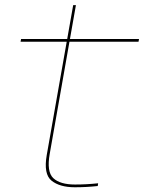

<svg xmlns="http://www.w3.org/2000/svg" viewBox="-20 -746 592 770"><path d="M280 5Q220 5 187 -21.2Q154 -47.5 167.5 -124.5L247.5 -578.5H62.5L64.5 -589.5H249.5L273.5 -725.5H284.5L260.5 -589.5H537.5L535.5 -578.5H258.5L179.5 -129.5Q166.5 -57 193.8 -31.5Q221 -6 281 -6Q327.5 -6 373.5 -11L372 0Q327.5 5 280 5Z"/></svg>

Font: Anybody ExtraExpanded Thin
Style: Italic
Weight: 100
Width: 8
Italic angle: -10°
Designer: Tyler Finck
Foundry: Etcetera Type Company
Version: Version 1.010; ttfautohint (v1.8.3) -l 8 -r 50 -G 200 -x 14 